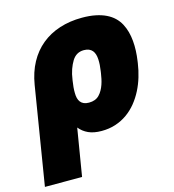

<svg xmlns="http://www.w3.org/2000/svg" viewBox="-139 -646 855 943"><g transform="rotate(-15 289.0 -175.0)"><path d="M54 -294Q64.3 -356.5 90.4 -404.7Q116.5 -452.8 156.4 -485.6Q196.4 -518.5 248.8 -535.5Q301.1 -552.6 363.6 -552.6Q401.6 -552.6 431.6 -546.5Q461.6 -540.5 484.7 -529.3Q507.8 -518.1 524.3 -502.3Q540.8 -486.5 551.5 -466.6Q562.1 -446.7 568.2 -424.2Q574.2 -401.6 576.3 -377.5Q578.5 -353.3 577.4 -327.6Q576.3 -301.8 572.4 -275.6L571 -265.6Q566.1 -231.2 555.9 -197.4Q545.8 -163.7 530.2 -133.2Q514.6 -102.6 493.3 -76.3Q471.9 -50.1 445 -30.9Q418 -11.7 385.3 -0.9Q352.6 9.9 313.9 9.9Q274.1 9.9 247 -2.5Q219.8 -14.9 201.7 -37.6L161.9 203.1H-27ZM234.4 -204.5Q234.4 -190.3 237.2 -178.6Q240.1 -166.9 246.6 -158.4Q253.2 -149.9 263.8 -145.2Q274.5 -140.6 289.8 -140.6Q323.2 -140.6 342.3 -160.5Q351.9 -170.5 358.8 -182.9Q365.8 -195.3 370.6 -209.2Q375.4 -223 378.4 -237.4Q381.4 -251.8 383.5 -265.6L384.9 -275.6Q387.4 -291.5 388.3 -305.9Q389.2 -320.3 388.5 -334.2Q387.8 -348 384.4 -359.4Q381 -370.7 374.3 -378.9Q367.5 -387.1 356.9 -391.7Q346.2 -396.3 331 -396.3Q292.3 -396.3 271 -361.9Q260.3 -344.5 252.1 -321.6Q244 -298.7 240.1 -269.9L239.3 -264.9Q236.9 -248.9 235.4 -233.8Q234 -218.8 234.4 -204.5Z"/></g></svg>

Font: Inter P Black
Style: Italic
Weight: 900
Italic angle: -9.40001°
Designer: Rasmus Andersson
Foundry: rsms
Version: Version 3.018;git-588b23468